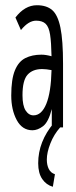

<svg xmlns="http://www.w3.org/2000/svg" viewBox="-20 -487 290 734"><path d="M104 11Q65 11 44 -28Q23 -67 23 -122Q23 -184 37 -218Q51 -252 77 -265Q103 -278 138 -278Q147 -278 156.5 -276.5Q166 -275 177 -272Q176 -325 171.5 -354.5Q167 -384 154.5 -396Q142 -408 118 -408Q89 -408 60 -372L39 -420Q75 -467 121 -467Q158 -467 179.5 -448.5Q201 -430 211 -381.5Q221 -333 221 -243V0H178V-70Q165 -20 144.5 -4.5Q124 11 104 11ZM66 -123Q66 -83 78 -64.5Q90 -46 108 -46Q139 -46 157 -90Q175 -134 177 -219Q156 -223 141 -223Q105 -223 85.5 -201.5Q66 -180 66 -123ZM190 179 182 227Q157 220 141.5 197.5Q126 175 126 137Q126 54 186 -17L210 0Q186 27 172.5 61.5Q159 96 159 123Q159 144 166.5 159Q174 174 190 179Z"/></svg>

Font: Inconsolata UltraCondensed
Style: Regular
Weight: 400
Width: 1
Monospace: yes
Designer: Raph Levien, Cyreal, Brenton Simpson
Foundry: Raph Levien, Cyreal, Google
Version: Version 3.001; ttfautohint (v1.8.2.53-6de2)